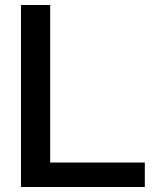

<svg xmlns="http://www.w3.org/2000/svg" viewBox="-20 -749 633 769"><path d="M64 0V-729H181V-98H560V0Z"/></svg>

Font: Hubot Sans Medium
Style: Regular
Weight: 500
Designer: Deni Anggara
Foundry: GitHub, Inc., Subsidiary of Microsoft Corporation
Version: Version 2.000